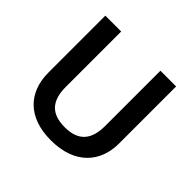

<svg xmlns="http://www.w3.org/2000/svg" viewBox="-175 -966 1097 1097"><g transform="rotate(45 373.5 -418.0)"><path d="M659 -318V-780H532V-334C532 -224 485 -165 374 -165C268 -165 215 -216 215 -333V-780H87V-320C87 -161 185 -56 370 -56C565 -56 659 -170 659 -318Z"/></g></svg>

Font: Noto Sans Malayalam UI SemiBold
Style: Regular
Weight: 600
Designer: Jelle Bosma - Monotype Design Team
Foundry: Monotype Imaging Inc.
Version: Version 2.104